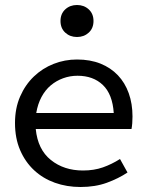

<svg xmlns="http://www.w3.org/2000/svg" viewBox="-20 -736 590 768"><path d="M460 -100Q427 -79 391.5 -66.5Q356 -54 312 -54Q236 -54 183.5 -96Q131 -138 123 -220H506Q508 -230 509 -243Q510 -256 510 -270Q510 -321 495 -363Q480 -405 451.5 -435Q423 -465 382 -481.5Q341 -498 288 -498Q239 -498 194.5 -480.5Q150 -463 115.5 -430Q81 -397 60.5 -350Q40 -303 40 -244Q40 -183 60.5 -135.5Q81 -88 116.5 -55Q152 -22 199.5 -5Q247 12 302 12Q361 12 407.5 -5Q454 -22 490 -46ZM125 -284Q131 -320 146 -348Q161 -376 183 -394.5Q205 -413 232.5 -423Q260 -433 290 -433Q353 -433 391.5 -396Q430 -359 435 -284ZM222 -652Q222 -623 241 -605.5Q260 -588 288 -588Q316 -588 335 -605.5Q354 -623 354 -652Q354 -681 335 -698.5Q316 -716 288 -716Q260 -716 241 -698.5Q222 -681 222 -652Z"/></svg>

Font: Codetta
Style: Regular
Weight: 400
Italic angle: -11°
Designer: Ulrich Proeller
Foundry: PROSA GmbH
Version: Version 2.00;September 29, 2018;FontCreator 11.5.0.2427 64-b